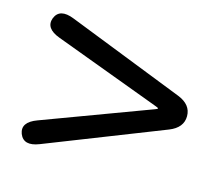

<svg xmlns="http://www.w3.org/2000/svg" viewBox="-69 -668 692 593"><g transform="rotate(15 277.5 -371.5)"><path d="M100 -170Q52 -151 38 -186Q25 -221 74 -239L415 -366Q424 -369 424 -371Q424 -373 415 -376L74 -503Q25 -521 38 -556Q52 -591 100 -572L474 -425Q517 -408 517 -371Q517 -334 474 -317Z"/></g></svg>

Font: Resource Han Rounded CN
Style: Regular
Weight: 400
Designer: Cyano Hao (round all glyphs); Ryoko NISHIZUKA  (kana, bopomofo & ideographs); Paul D. Hunt (Latin, Greek & Cyrillic); Sa
Foundry: Cyano Hao
Version: 0.990